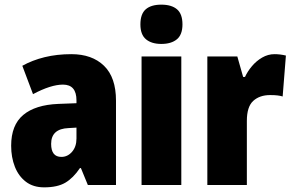

<svg xmlns="http://www.w3.org/2000/svg" viewBox="-20 -796 1259 826"><path d="M287 -563Q376 -563 427.5 -513Q479 -463 479 -363V0H358L328 -73H324Q295 -30 261 -10Q227 10 170 10Q123 10 91.5 -14Q60 -38 44 -78.5Q28 -119 28 -169Q28 -258 80 -301.5Q132 -345 231 -349L309 -352V-364Q309 -432 251 -432Q199 -432 122 -391L76 -513Q119 -537 172 -550Q225 -563 287 -563ZM275 -245Q200 -242 200 -177Q200 -121 244 -121Q271 -121 290 -143Q309 -165 309 -200V-247Z M674 -776Q718 -776 741.5 -756Q765 -736 765 -691Q765 -647 741 -627Q717 -607 674 -607Q632 -607 608 -627Q584 -647 584 -691Q584 -736 607 -756Q630 -776 674 -776ZM760 -553V0H589V-553Z M1161 -563Q1185 -563 1210 -557L1196 -381Q1186 -384 1173.5 -385.5Q1161 -387 1142 -387Q1097 -387 1069.5 -362Q1042 -337 1042 -276V0H872V-553H1001L1026 -465H1034Q1045 -489 1064 -511.5Q1083 -534 1108 -548.5Q1133 -563 1161 -563Z"/></svg>

Font: Noto Sans Myanmar Condensed Black
Style: Regular
Weight: 900
Width: 3
Designer: Monotype Design Team
Foundry: Monotype Imaging Inc.
Version: Version 2.107; ttfautohint (v1.8.4.7-5d5b)